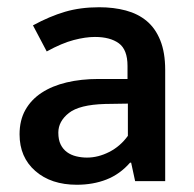

<svg xmlns="http://www.w3.org/2000/svg" viewBox="-20 -500 535 530"><path d="M71 -430Q117 -455 159.5 -467.5Q202 -480 254 -480Q294 -480 327.5 -471Q361 -462 385 -442Q409 -422 422.5 -388.5Q436 -355 436 -307V0H353L342 -51H339Q311 -19 274 -4.5Q237 10 192 10Q121 10 77.5 -28Q34 -66 34 -129Q34 -168 50 -196.5Q66 -225 95 -244Q124 -263 164 -272.5Q204 -282 252 -282H332V-318Q332 -363 308 -380.5Q284 -398 242 -398Q216 -398 183.5 -389.5Q151 -381 109 -358ZM333 -214 270 -213Q199 -211 170 -188Q141 -165 141 -134Q141 -114 147.5 -101Q154 -88 165 -80Q176 -72 190.5 -68.5Q205 -65 220 -65Q251 -65 281.5 -80.5Q312 -96 333 -125Z"/></svg>

Font: Ek Mukta Medium
Style: Regular
Weight: 500
Designer: Girish Dalvi and Yashodeep Gholap
Foundry: Ek Type
Version: Version 2.538;PS 1.002;hotconv 16.6.51;makeotf.lib2.5.65220;